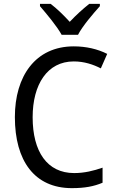

<svg xmlns="http://www.w3.org/2000/svg" viewBox="-20 -964 604 994"><path d="M299 -784H384C407 -829 462 -893 497 -932V-944H442C407 -916 376 -888 341 -851C309 -886 273 -921 242 -944H187V-932C223 -890 275 -828 299 -784ZM362 -646C416 -646 463 -630 502 -610L535 -685C486 -710 426 -724 362 -724C163 -724 57 -569 57 -358C57 -131 159 10 352 10C419 10 466 1 511 -18V-96C465 -80 417 -68 364 -68C224 -68 149 -179 149 -357C149 -527 225 -646 362 -646Z"/></svg>

Font: Noto Sans Thai Looped SemiCondensed
Style: Regular
Weight: 400
Width: 4
Designer: Sasikarn Vongin, Ben Mitchell
Foundry: The Fontpad Ltd
Version: Version 1.001